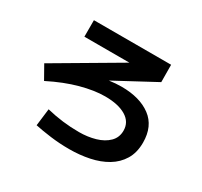

<svg xmlns="http://www.w3.org/2000/svg" viewBox="-164 -983 1328 1260"><g transform="rotate(30 500.0 -353.0)"><path d="M491 -75Q557 -75 614 -91.5Q671 -108 706 -142.5Q741 -177 741 -229Q741 -294 683 -329Q625 -364 525 -364Q444 -364 342.5 -336.5Q241 -309 126 -251L69 -352L551 -635H210V-760H795L796 -629L493 -466Q542 -473 586 -473Q725 -473 808 -411Q891 -349 891 -225Q891 -149 858.5 -95.5Q826 -42 770.5 -9Q715 24 643 39Q571 54 491 54Q419 54 349.5 45Q280 36 229 25L245 -105Q306 -90 367 -82.5Q428 -75 491 -75Z"/></g></svg>

Font: Murecho
Style: Bold
Weight: 700
Designer: Neil Summerour
Foundry: Positype
Version: Version 1.010; ttfautohint (v1.8.3)